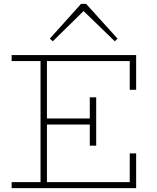

<svg xmlns="http://www.w3.org/2000/svg" viewBox="-20 -970 808 990"><path d="M40 0V-31H649V-179H682V0ZM189 -18V-669H222V-18ZM218 -328V-359H460V-328ZM443 -219V-468H476V-219ZM649 -507V-655H40V-686H682V-507ZM252 -757 237 -771 398 -950H424L586 -771L572 -757L411 -913Z"/></svg>

Font: BioRhyme ExtraLight
Style: Regular
Weight: 250
Designer: Aoife Mooney
Foundry: Aoife Mooney Type
Version: Version 1.600;gftools[0.9.33]